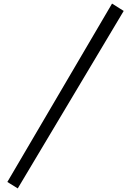

<svg xmlns="http://www.w3.org/2000/svg" viewBox="-20 -780 730 1071"><path d="M79 271 21 235 605 -760 670 -719Z"/></svg>

Font: Lora
Style: Regular
Weight: 400
Designer: Olga Karpushina, Alexei Vanyashin (Cyrillic)
Foundry: Cyreal
Version: Version 3.005; ttfautohint (v1.8.4.7-5d5b)